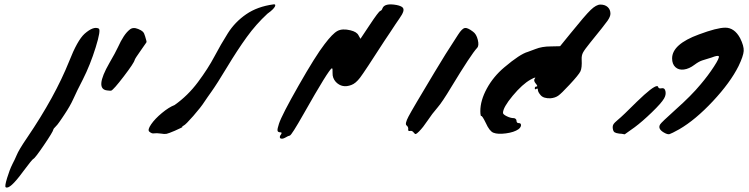

<svg xmlns="http://www.w3.org/2000/svg" viewBox="-20 -860 3438 881"><path d="M6 -1Q1 -5 12.5 -43Q24 -81 37 -107Q49 -130 56 -147Q66 -172 105 -229Q232 -416 297 -578Q335 -675 368 -705Q409 -741 433 -729Q444 -723 419 -642.5Q394 -562 360 -495Q333 -443 316 -405Q302 -374 276 -335Q271 -327 265 -318.5Q259 -310 255 -304Q251 -298 250 -297Q244 -288 236 -280Q225 -269 225 -266Q223 -255 181.5 -194Q140 -133 133 -131Q127 -128 86 -73Q24 12 6 -1Z M472 -445Q413 -451 482 -571Q510 -619 521 -643Q548 -703 575 -724Q590 -737 614 -727Q629 -721 635.5 -714.5Q642 -708 646 -693Q654 -668 652 -666L648 -660Q644 -655 637.5 -645Q631 -635 625 -627Q600 -592 598 -585Q595 -571 548 -509.5Q501 -448 490 -444Q488 -443 472 -445Z M719 -247Q698 -250 686 -248Q677 -246 665 -256Q656 -264 673.5 -289.5Q691 -315 723 -341.5Q755 -368 781 -378Q842 -421 888.5 -483.5Q935 -546 964 -601Q993 -656 1025.5 -707.5Q1058 -759 1109.5 -794.5Q1161 -830 1235 -840Q1244 -841 1243 -835Q1241 -821 1207 -797Q1155 -749 1112 -689.5Q1069 -630 1022 -552Q975 -474 950 -439Q945 -432 933 -415Q921 -398 918 -393Q902 -368 867 -328Q832 -288 823 -284Q813 -279 817 -278Q819 -277 808 -272Q798 -267 782 -260Q754 -248 744.5 -246Q735 -244 719 -247Z M1267 -225Q1264 -226 1264 -231.5Q1264 -237 1268 -241Q1277 -253 1266 -253Q1255 -253 1253.5 -260.5Q1252 -268 1260 -292Q1273 -332 1350.5 -468Q1428 -604 1469 -657Q1506 -706 1528.5 -718Q1551 -730 1588 -721Q1617 -714 1625 -698L1634 -682L1676 -745Q1717 -807 1725 -810Q1732 -812 1735 -822Q1745 -847 1800 -837Q1819 -833 1826.5 -826.5Q1834 -820 1830.5 -807.5Q1827 -795 1812 -774Q1808 -769 1795.5 -750Q1783 -731 1769.5 -710.5Q1756 -690 1745 -674Q1653 -531 1632.5 -504Q1612 -477 1592 -470Q1550 -454 1521 -484Q1505 -502 1506 -525Q1507 -547 1503 -547Q1489 -542 1373 -337Q1318 -240 1310 -238Q1303 -237 1288 -228Q1275 -221 1267 -225Z M1879 -251Q1871 -262 1861 -259Q1857 -258 1854.5 -260Q1852 -262 1853 -266Q1855 -277 1845 -285Q1837 -292 1854.5 -325.5Q1872 -359 1973 -527Q2021 -608 2082 -701Q2100 -729 2112.5 -731.5Q2125 -734 2150 -715Q2166 -704 2172.5 -677Q2179 -650 2169 -640Q2142 -611 2051 -461Q2009 -391 1988 -367Q1962 -337 1943 -308Q1921 -275 1903 -257Q1892 -246 1888 -245Q1884 -244 1879 -251Z M2244 -251Q2226 -258 2209 -296Q2193 -329 2188 -328Q2187 -326 2186 -330Q2184 -337 2184 -350Q2184 -399 2214 -454Q2244 -509 2294 -551Q2366 -612 2402 -622Q2409 -624 2437 -635Q2467 -647 2507 -647L2550 -648L2598 -707Q2665 -790 2690.5 -814.5Q2716 -839 2735 -839Q2756 -839 2768.5 -827.5Q2781 -816 2781 -797Q2781 -784 2767.5 -764.5Q2754 -745 2688 -664Q2662 -632 2655 -618.5Q2648 -605 2649 -587Q2651 -549 2643.5 -533Q2636 -517 2593 -471Q2555 -430 2541 -420.5Q2527 -411 2506 -409Q2474 -408 2461 -423Q2448 -438 2448 -448Q2448 -457 2441 -452Q2434 -447 2434 -455Q2434 -463 2442 -463Q2450 -463 2438 -477Q2426 -491 2435 -501Q2438 -504 2435 -504Q2431 -504 2415 -495Q2377 -474 2332.5 -420.5Q2288 -367 2288 -342Q2288 -335 2305.5 -326.5Q2323 -318 2337 -318Q2342 -318 2346 -314.5Q2350 -311 2350 -306Q2350 -295 2361 -295Q2368 -295 2370 -290Q2372 -285 2369 -278.5Q2366 -272 2359 -267Q2339 -253 2301.5 -248Q2264 -243 2244 -251Z M3308 -733Q3350 -733 3376 -685Q3394 -649 3392.5 -626Q3391 -603 3369 -557Q3331 -481 3251 -395.5Q3171 -310 3097 -267Q3061 -247 3052 -244.5Q3043 -242 3026 -252Q2997 -269 3009 -289Q3012 -296 3081 -358Q3152 -421 3195 -473Q3229 -513 3256 -554.5Q3283 -596 3278 -602Q3273 -607 3245 -596Q3234 -592 3203 -583Q3187 -578 3167 -563Q3142 -544 3118 -541Q3094 -538 3079 -552Q3064 -566 3064 -592Q3064 -657 3187 -702Q3270 -733 3308 -733ZM2995 -465Q2999 -465 3000 -461Q3002 -452 3016 -455Q3030 -458 3033.5 -441.5Q3037 -425 3027 -408Q3015 -387 2971 -344.5Q2927 -302 2892 -276Q2848 -244 2847 -244H2844Q2840 -245 2833.5 -246Q2827 -247 2821 -247Q2806 -249 2800 -253Q2794 -257 2792 -269Q2790 -281 2794.5 -289Q2799 -297 2816 -311Q2836 -327 2902 -393Q2976 -465 2995 -465Z"/></svg>

Font: Lilach
Style: Regular
Weight: 400
Version: Version 1.0